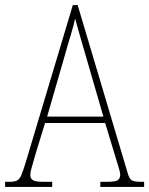

<svg xmlns="http://www.w3.org/2000/svg" viewBox="-23 -734 586 754"><path d="M-3 0V-20H15Q33 -20 43.5 -25Q54 -30 60.5 -45.5Q67 -61 77 -93L263 -714H282L477 -59Q484 -33 493.5 -26.5Q503 -20 531 -20H543V0H371V-20H396Q430 -20 439.5 -26.5Q449 -33 449 -48Q449 -58 441.5 -81.5Q434 -105 429 -122L390 -251H154L118 -134Q115 -122 109.5 -104.5Q104 -87 100 -71Q96 -55 96 -47Q96 -33 106 -26.5Q116 -20 150 -20H182V0ZM162 -276H383L319 -497Q304 -549 291.5 -591.5Q279 -634 272 -661Q267 -636 254 -593.5Q241 -551 230 -511Z"/></svg>

Font: Noto Serif Lao Condensed Thin
Style: Regular
Weight: 100
Width: 3
Designer: Monotype Design Team
Foundry: Monotype Imaging Inc.
Version: Version 2.003; ttfautohint (v1.8.4.7-5d5b)